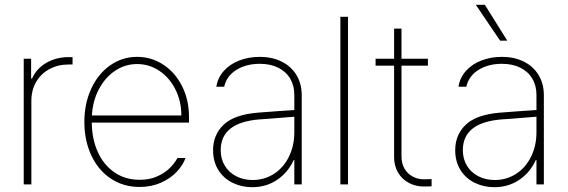

<svg xmlns="http://www.w3.org/2000/svg" viewBox="-20 -778 2397 810"><path d="M80.1 -530.3H111.3V-446.3H115.2Q132.8 -487.8 174.8 -512.5Q216.8 -537.1 270.5 -537.1H286.1V-505.9H269.5Q224.1 -505.9 188.2 -486.3Q152.3 -466.8 132.3 -431.9Q112.3 -397 112.3 -352.5V0H80.1Z M335.9 -263.7Q335.9 -341.3 365 -404.1Q394 -466.8 444.8 -502.4Q495.6 -538.1 558.6 -538.1Q618.7 -538.1 668.7 -505.4Q718.8 -472.7 748 -414.8Q777.3 -356.9 777.3 -285.2V-260.7H367.2Q367.7 -192.9 392.1 -137.9Q416.5 -83 462.2 -51.3Q507.8 -19.5 569.3 -19.5Q611.8 -19.5 644.3 -34.4Q676.8 -49.3 697.3 -70.1Q717.8 -90.8 728.5 -111.3H762.7Q751.5 -80.6 725.1 -52.7Q698.7 -24.9 658.7 -7.1Q618.7 10.7 569.3 10.7Q500 10.7 447 -24.9Q394 -60.5 365 -123Q335.9 -185.5 335.9 -263.7ZM745.1 -291Q745.1 -350.6 720.2 -400.4Q695.3 -450.2 652.6 -479Q609.9 -507.8 558.6 -507.8Q507.8 -507.8 465.6 -479.5Q423.3 -451.2 397.2 -401.6Q371.1 -352.1 367.7 -291Z M1067.4 -302.7Q1104 -305.7 1147.7 -308.8Q1191.4 -312 1221.7 -314V-377.9Q1221.7 -417 1203.9 -446.8Q1186 -476.6 1153.1 -492.7Q1120.1 -508.8 1076.2 -508.8Q1018.6 -508.8 977.3 -483.2Q936 -457.5 925.8 -412.1H892.6Q898.9 -450.7 924.6 -479.2Q950.2 -507.8 989.7 -522.9Q1029.3 -538.1 1076.2 -538.1Q1127 -538.1 1167 -518.8Q1207 -499.5 1230 -462.6Q1252.9 -425.8 1252.9 -376V0H1221.7V-102.5H1218.8Q1195.3 -50.8 1149.4 -19.5Q1103.5 11.7 1043.9 11.7Q999 11.7 961.2 -6.8Q923.3 -25.4 901.1 -60.8Q878.9 -96.2 878.9 -144.5Q878.9 -209.5 923.6 -252Q968.3 -294.4 1067.4 -302.7ZM1045.9 -18.6Q1095.2 -18.6 1135.5 -44.4Q1175.8 -70.3 1198.7 -116.5Q1221.7 -162.6 1221.7 -220.7V-285.6L1178.7 -282.2Q1091.3 -274.9 1076.2 -274.4Q911.1 -261.7 911.1 -144.5Q911.1 -106.9 928.7 -78.4Q946.3 -49.8 977.1 -34.2Q1007.8 -18.6 1045.9 -18.6Z M1448.2 0H1416V-707H1448.2Z M1785.2 -501H1673.8V-118.2Q1673.8 -87.9 1686.8 -66.2Q1699.7 -44.4 1721.4 -33Q1743.2 -21.5 1768.6 -21.5L1800.8 -22.5V7.8Q1793.9 8.8 1767.6 8.8Q1733.9 8.8 1705.3 -6.1Q1676.8 -21 1659.7 -49.3Q1642.6 -77.6 1642.6 -115.2V-501H1564.5V-530.3H1642.6V-657.2H1673.8V-530.3H1785.2Z M2088.9 -302.7Q2125.5 -305.7 2169.2 -308.8Q2212.9 -312 2243.2 -314V-377.9Q2243.2 -417 2225.3 -446.8Q2207.5 -476.6 2174.6 -492.7Q2141.6 -508.8 2097.7 -508.8Q2040 -508.8 1998.8 -483.2Q1957.5 -457.5 1947.3 -412.1H1914.1Q1920.4 -450.7 1946 -479.2Q1971.7 -507.8 2011.2 -522.9Q2050.8 -538.1 2097.7 -538.1Q2148.4 -538.1 2188.5 -518.8Q2228.5 -499.5 2251.5 -462.6Q2274.4 -425.8 2274.4 -376V0H2243.2V-102.5H2240.2Q2216.8 -50.8 2170.9 -19.5Q2125 11.7 2065.4 11.7Q2020.5 11.7 1982.7 -6.8Q1944.8 -25.4 1922.6 -60.8Q1900.4 -96.2 1900.4 -144.5Q1900.4 -209.5 1945.1 -252Q1989.7 -294.4 2088.9 -302.7ZM2067.4 -18.6Q2116.7 -18.6 2157 -44.4Q2197.3 -70.3 2220.2 -116.5Q2243.2 -162.6 2243.2 -220.7V-285.6L2200.2 -282.2Q2112.8 -274.9 2097.7 -274.4Q1932.6 -261.7 1932.6 -144.5Q1932.6 -106.9 1950.2 -78.4Q1967.8 -49.8 1998.5 -34.2Q2029.3 -18.6 2067.4 -18.6ZM1987.3 -757.8H2025.4L2120.1 -606.4H2089.8Z"/></svg>

Font: Pretendard Std Thin
Style: Regular
Weight: 100
Designer: Base glyphs from Inter by Rasmus Andersson; Hangeul glyphs from Noto Sans CJK(Source Han Sans) by Jang Soo-young and Kan
Foundry: Kil Hyung-jin
Version: Version 1.309